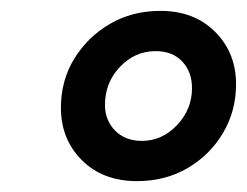

<svg xmlns="http://www.w3.org/2000/svg" viewBox="-20 -721 454 353"><path d="M92 -523Q92 -573 116.5 -613Q141 -653 182 -677Q223 -701 275 -701Q337 -701 375.5 -662.5Q414 -624 414 -566Q414 -517 390 -476.5Q366 -436 325 -412Q284 -388 232 -388Q169 -388 130.5 -426.5Q92 -465 92 -523ZM173 -528Q173 -500 191.5 -481Q210 -462 241 -462Q278 -462 305.5 -491Q333 -520 333 -559Q333 -589 315 -608Q297 -627 266 -627Q228 -627 200.5 -598Q173 -569 173 -528Z"/></svg>

Font: Radio Canada Medium
Style: Italic
Weight: 500
Italic angle: -12°
Designer: Charles Daoud, Etienne Aubert Bonn, Alexandre Saumier Demers, Jacques Le Bailly
Foundry: Radio-Canada
Version: Version 2.104; ttfautohint (v1.8.4.7-5d5b);gftools[0.9.28.de